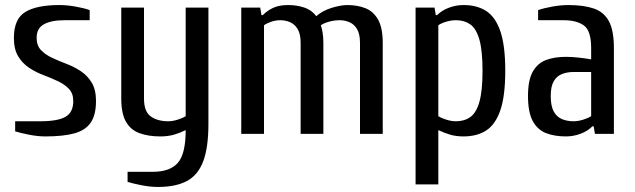

<svg xmlns="http://www.w3.org/2000/svg" viewBox="-20 -530 2515 760"><path d="M160 10Q130 10 96.5 3.5Q63 -3 40 -10V-50H140Q208 -50 239 -67.5Q270 -85 270 -130Q270 -160 253 -178Q236 -196 209.5 -208.5Q183 -221 152.5 -232.5Q122 -244 95.5 -261.5Q69 -279 52 -307Q35 -335 35 -380Q35 -455 80 -482.5Q125 -510 215 -510Q245 -510 279 -504Q313 -498 335 -490V-450H235Q183 -450 154 -434Q125 -418 125 -380Q125 -350 142 -332Q159 -314 185.5 -301.5Q212 -289 242.5 -277.5Q273 -266 299.5 -248.5Q326 -231 343 -203Q360 -175 360 -130Q360 -75 339 -44.5Q318 -14 274 -2Q230 10 160 10Z M605 210Q575 210 541.5 203.5Q508 197 485 190V150H585Q653 150 684 114.5Q715 79 715 -15Q693 -4 669 3Q645 10 615 10Q568 10 533 -2.5Q498 -15 479 -47.5Q460 -80 460 -140V-500H550V-140Q550 -88 577 -69Q604 -50 645 -50Q664 -50 684 -56.5Q704 -63 715 -70V-500H805V-40Q805 55 784 109.5Q763 164 719 187Q675 210 605 210Z M935 0V-500H1010L1015 -470H1020Q1039 -489 1062.5 -499.5Q1086 -510 1120 -510Q1154 -510 1183.5 -500.5Q1213 -491 1232 -466Q1257 -488 1293 -499Q1329 -510 1355 -510Q1395 -510 1426.5 -497.5Q1458 -485 1476.5 -452.5Q1495 -420 1495 -360V0H1405V-360Q1405 -395 1393.5 -414.5Q1382 -434 1363.5 -442Q1345 -450 1325 -450Q1303 -450 1282 -444Q1261 -438 1250 -430Q1254 -419 1257 -401Q1260 -383 1260 -360V0H1170V-360Q1170 -395 1158.5 -414.5Q1147 -434 1128.5 -442Q1110 -450 1090 -450Q1071 -450 1053.5 -444Q1036 -438 1025 -430V0Z M1625 200V-500H1700L1705 -470H1710Q1729 -489 1757 -499.5Q1785 -510 1815 -510Q1868 -510 1904.5 -486.5Q1941 -463 1960.5 -406.5Q1980 -350 1980 -250Q1980 -150 1960.5 -93.5Q1941 -37 1904.5 -13.5Q1868 10 1815 10Q1785 10 1761.5 3Q1738 -4 1715 -15V200ZM1785 -50Q1818 -50 1841.5 -66.5Q1865 -83 1877.5 -126.5Q1890 -170 1890 -250Q1890 -330 1877.5 -373.5Q1865 -417 1841.5 -433.5Q1818 -450 1785 -450Q1766 -450 1746 -444Q1726 -438 1715 -430V-70Q1726 -63 1746 -56.5Q1766 -50 1785 -50Z M2220 10Q2175 10 2141.5 -3Q2108 -16 2089 -50.5Q2070 -85 2070 -150Q2070 -213 2089 -246.5Q2108 -280 2141.5 -292.5Q2175 -305 2220 -305Q2243 -305 2270.5 -302Q2298 -299 2320 -295V-340Q2320 -408 2291.5 -429Q2263 -450 2210 -450H2110V-490Q2133 -498 2166.5 -504Q2200 -510 2230 -510Q2290 -510 2330 -496.5Q2370 -483 2390 -446.5Q2410 -410 2410 -340V0H2335L2330 -30H2325Q2306 -11 2278 -0.5Q2250 10 2220 10ZM2250 -50Q2269 -50 2289 -56.5Q2309 -63 2320 -70V-245H2250Q2225 -245 2204.5 -237Q2184 -229 2172 -208.5Q2160 -188 2160 -150Q2160 -110 2172 -88.5Q2184 -67 2204.5 -58.5Q2225 -50 2250 -50Z"/></svg>

Font: Cuprum
Style: Regular
Weight: 400
Designer: Jovanny Lemonad
Foundry: Jovanny Lemonad
Version: Version 3.000